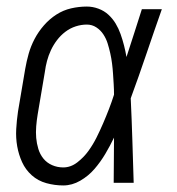

<svg xmlns="http://www.w3.org/2000/svg" viewBox="-20 -558 540 586"><path d="M173 8Q147 8 121.5 1Q96 -6 77 -23Q58 -40 47.5 -63Q37 -86 32.5 -111.5Q28 -137 29.5 -164Q31 -191 35 -218L57 -348Q61 -371 67.5 -394Q74 -417 85.5 -439Q97 -461 114 -480.5Q131 -500 152 -513.5Q173 -527 197 -532.5Q221 -538 245 -538Q263 -538 280.5 -531.5Q298 -525 311 -513Q324 -501 333 -486Q342 -471 348 -454Q354 -437 358.5 -419.5Q363 -402 366 -384Q378 -420 389.5 -456.5Q401 -493 413 -530H474Q450 -462 427 -394Q404 -326 379 -258Q382 -194 384 -129.5Q386 -65 388 0H327Q327 -34 327.5 -68.5Q328 -103 328 -138Q316 -113 301.5 -88.5Q287 -64 268.5 -42.5Q250 -21 225 -6.5Q200 8 173 8ZM173 -47Q196 -47 216 -62.5Q236 -78 250 -97.5Q264 -117 274.5 -138Q285 -159 294.5 -181Q304 -203 312.5 -225Q321 -247 328 -269Q328 -285 327 -301Q326 -317 325 -332.5Q324 -348 322 -364Q320 -380 316.5 -395.5Q313 -411 308.5 -425.5Q304 -440 295.5 -453Q287 -466 274 -474.5Q261 -483 245 -483Q228 -483 211 -477.5Q194 -472 179.5 -461Q165 -450 154 -435.5Q143 -421 135.5 -405Q128 -389 123.5 -372Q119 -355 117 -339L95 -209Q92 -191 90.5 -172.5Q89 -154 90.5 -137Q92 -120 97 -103.5Q102 -87 112.5 -74Q123 -61 139 -54Q155 -47 173 -47Z"/></svg>

Font: Iosevka Slab Light
Style: Italic
Weight: 300
Italic angle: -9°
Monospace: yes
Designer: Belleve Invis
Foundry: Belleve Invis
Version: Version 11.1.1; ttfautohint (v1.8.3)